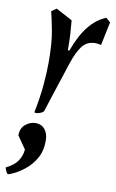

<svg xmlns="http://www.w3.org/2000/svg" viewBox="-114 -534 560 929"><g transform="rotate(10 165.5 -70.0)"><path d="M76 30Q68 30 68 26Q83 -48 88.5 -110Q94 -172 94 -222Q94 -317 82.5 -377Q71 -437 63 -468L87 -485L168 -442Q171 -411 173 -379.5Q175 -348 175 -315V-296H183Q236 -446 332 -483L353 -464L329 -349Q322 -351 314.5 -352Q307 -353 301 -353Q260 -353 236.5 -322.5Q213 -292 194 -233.5Q175 -175 147 -90L113 15Q107 22 95 26Q83 30 76 30ZM-6 345Q-10 345 -16 333Q-22 321 -22 314Q18 295 35 269Q52 243 54 213L11 151Q11 116 33.5 97Q56 78 84 78Q112 78 129 98.5Q146 119 146 154Q146 205 125 241Q104 277 75 300Q46 323 22.5 334Q-1 345 -6 345Z"/></g></svg>

Font: Julee
Style: Regular
Weight: 400
Designer: Julian Tunni
Foundry: Julian Tunni
Version: Version 1.002; ttfautohint (v1.8.4.7-5d5b);gftools[0.9.23]